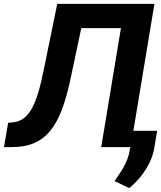

<svg xmlns="http://www.w3.org/2000/svg" viewBox="-42 -747 818 975"><path d="M-21.7 0H18.1C193.2 0 266 -106.9 317.1 -350.9L370.7 -604H572.1L471.9 0H619.7L617.9 11C606.2 83.8 569.6 126.8 539.8 172.6L614.3 208.1C676.1 158.4 730.1 79.9 741.8 2.1L756 -82.7H635.3L742.2 -727.3H248.6L182.5 -403.8C142.8 -201 101.6 -132.1 19.9 -125.4L-0.7 -123.6Z"/></svg>

Font: Magic Ui Pro
Style: Bold Italic
Weight: 700
Italic angle: -9.39999°
Designer: Stefan Endress, Andreas Faust
Version: Version 1.000;FEAKit 1.0